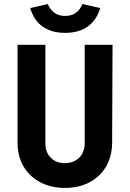

<svg xmlns="http://www.w3.org/2000/svg" viewBox="-20 -922 645 952"><path d="M302 10C441 10 535 -80 536 -212L538 -700H400V-210C400 -152 359 -113 302 -113C244 -113 205 -152 205 -210V-700H67V-212C67 -80 163 10 302 10ZM303 -759C397 -759 454 -805 477 -882L389 -902C373 -864 345 -843 303 -843C261 -843 233 -864 217 -902L130 -882C152 -805 209 -759 303 -759Z"/></svg>

Font: Finlandica SemiBold
Style: Regular
Weight: 600
Designer: Niklas Ekholm, Juho Hiilivirta, Jaakko Suomalainen
Foundry: Helsinki Type Studio
Version: Version 2.000;Glyphs 3.2 (3202)